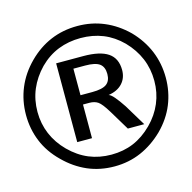

<svg xmlns="http://www.w3.org/2000/svg" viewBox="-81 -632 662 662"><g transform="rotate(-15 250.0 -300.5)"><path d="M243.2 -445.3Q302.7 -445.3 331.5 -425.8Q360.4 -406.2 360.4 -364.3Q360.4 -335.9 342.8 -316.9Q325.2 -297.9 293 -293Q300.8 -291 312.5 -277.3Q324.2 -263.7 339.8 -240.2L385.7 -164.1H327.1L284.2 -235.4Q264.6 -267.6 252.4 -275.9Q240.2 -284.2 221.7 -284.2H199.2V-164.1H146.5V-445.3ZM241.2 -412.1H199.2V-317.4H241.2Q277.3 -317.4 292.5 -328.6Q307.6 -339.8 307.6 -364.3Q307.6 -389.6 292.5 -400.9Q277.3 -412.1 241.2 -412.1ZM250 -550.8Q300.8 -550.8 344.7 -532.2Q388.7 -513.7 425.8 -477.5Q461.9 -440.4 480.5 -395.5Q499 -350.6 499 -299.8Q499 -250 481 -205.6Q462.9 -161.1 425.8 -124Q388.7 -87.9 344.7 -68.8Q300.8 -49.8 250 -49.8Q198.2 -49.8 154.3 -68.8Q110.4 -87.9 74.2 -124Q36.1 -161.1 18.1 -205.6Q0 -250 0 -299.8Q0 -350.6 18.6 -395.5Q37.1 -440.4 74.2 -477.5Q110.4 -513.7 154.3 -532.2Q198.2 -550.8 250 -550.8ZM250 -507.8Q207 -507.8 169.9 -493.2Q132.8 -478.5 102.5 -448.2Q72.3 -417 56.6 -379.9Q41 -342.8 41 -299.8Q41 -257.8 56.6 -220.7Q72.3 -183.6 102.5 -153.3Q133.8 -122.1 170.4 -106.9Q207 -91.8 250 -91.8Q293 -91.8 329.1 -106.9Q365.2 -122.1 396.5 -153.3Q426.8 -183.6 442.4 -220.7Q458 -257.8 458 -299.8Q458 -342.8 442.4 -379.9Q426.8 -417 396.5 -448.2Q366.2 -478.5 329.6 -493.2Q293 -507.8 250 -507.8Z"/></g></svg>

Font: BabelStone Pseudographica Colour
Style: Regular
Weight: 400
Designer: Andrew West
Foundry: BabelStone
Version: Version 16.0.0